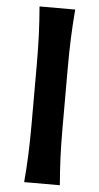

<svg xmlns="http://www.w3.org/2000/svg" viewBox="-55 -805 433 840"><g transform="rotate(5 162.0 -385.5)"><path d="M84 0Q89.4 -63.5 91.8 -122.3Q94.2 -181.2 94.2 -253.4V-513.7Q94.2 -587.4 91.8 -647.2Q89.4 -707 84 -771.5H240.7Q235.4 -707 232.9 -647.2Q230.5 -587.4 230.5 -513.7V-253.4Q230.5 -181.2 232.9 -122.3Q235.4 -63.5 240.7 0Z"/></g></svg>

Font: Pinar-DS1-FD SemiBold
Style: Regular
Weight: 600
Designer: Amin Abedi
Version: Version 3.000